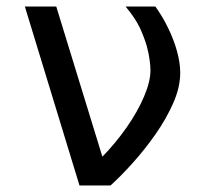

<svg xmlns="http://www.w3.org/2000/svg" viewBox="-20 -567 640 587"><path d="M56 -547H152L293 -88Q334 -130 367.5 -178Q401 -226 420.5 -272Q440 -318 440 -352Q440 -364 437.5 -383.5Q435 -403 429 -425Q421 -453 407.5 -482Q394 -511 364 -547H455Q476 -518 493.5 -482.5Q511 -447 521 -411Q531 -375 531 -345Q531 -300 509.5 -251.5Q488 -203 455 -156Q422 -109 385.5 -68.5Q349 -28 318 0H223Z"/></svg>

Font: PlemolJP35 Console
Style: Regular
Weight: 400
Version: v2.0.3; ttfautohint (v1.8.4.7-5d5b-dirty) -l 6 -r 45 -G 200 